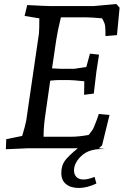

<svg xmlns="http://www.w3.org/2000/svg" viewBox="-20 -735 613 952"><path d="M226 -705H445L557 -715L573 -697L560 -561L503 -556Q503 -588 501.5 -604.5Q500 -621 486 -644Q434 -649 408 -649H282Q265 -579 259 -538L238 -396Q270 -394 279 -394H349L408 -403L426 -469L471 -464Q461 -400 458 -380L445 -271L397 -265L398 -332Q341 -338 322 -338H271Q254 -338 229 -335L205 -167Q196 -107 196 -57H334Q370 -57 420 -66Q442 -94 445 -103Q464 -149 470 -170L523 -165L486 -14L470 0L500 4H484Q419 4 383 38.5Q347 73 347 110Q347 130 359 142.5Q371 155 394 155Q417 155 449 142L458 175Q411 197 371 197Q331 197 307.5 178Q284 159 284 123Q284 87 301 63Q318 39 366 0H123L9 5L11 -45L90 -61Q105 -111 110 -137L173 -568Q175 -585 175 -644L102 -656L115 -710Q206 -705 226 -705Z"/></svg>

Font: Andada SC
Style: Italic
Weight: 400
Italic angle: -8.29999°
Designer: Carolina Giovagnoli
Foundry: Carolina Giovagnoli
Version: Version 1.003